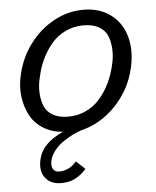

<svg xmlns="http://www.w3.org/2000/svg" viewBox="-52 -538 653 802"><g transform="rotate(-5 275.0 -137.5)"><path d="M172.9 219.2Q127.9 219.2 105.7 189.7Q83.5 160.2 94.7 112.3Q109.4 45.9 198.7 6.3Q153.8 3.4 118.7 -17.6Q83.5 -38.6 64 -73.2Q44.4 -107.9 38.1 -153.3Q31.7 -198.7 44.4 -250Q60.1 -316.9 101.1 -372.6Q142.1 -428.2 201.7 -461.2Q261.2 -494.1 326.2 -494.1Q395 -494.1 441.7 -459Q488.3 -423.8 504.4 -364.5Q520.5 -305.2 503.9 -234.4Q483.9 -146 420.7 -79.3Q357.4 -12.7 274.4 6.8Q259.3 11.7 241.2 20.5Q223.1 29.3 201.2 43.5Q179.2 57.6 162.1 78.4Q145 99.1 139.6 122.1Q134.8 144.5 142.8 157.5Q150.9 170.4 168 170.4Q210 170.4 241.2 134.3L278.3 168.9Q255.4 194.3 230.5 206.8Q205.6 219.2 172.9 219.2ZM225.6 -54.7Q265.6 -54.7 299.8 -70.6Q334 -86.4 358.4 -114.3Q382.8 -142.1 399.7 -176.3Q416.5 -210.4 425.8 -250Q435.1 -285.6 433.6 -318.1Q432.1 -350.6 422.1 -375.2Q412.1 -399.9 386.5 -414.6Q360.8 -429.2 322.3 -429.2Q282.2 -429.2 248 -413.3Q213.9 -397.5 189.7 -369.9Q165.5 -342.3 148.7 -308.1Q131.8 -273.9 123 -234.4Q113.3 -198.7 114.7 -166.3Q116.2 -133.8 126.2 -108.9Q136.2 -84 161.6 -69.3Q187 -54.7 225.6 -54.7Z"/></g></svg>

Font: HK Grotesk Italic
Style: Regular
Weight: 400
Italic angle: -13°
Designer: Alfredo Marco Pradil and Stefan Peev
Foundry: Hanken Design Co.
Version: Version 1.000;PS 001.000;hotconv 1.0.88;makeotf.lib2.5.64775